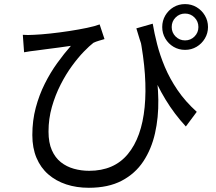

<svg xmlns="http://www.w3.org/2000/svg" viewBox="-20 -838 1040 924"><path d="M715 -724Q722.6 -678.4 736.2 -625.2Q749.8 -572 773.3 -515.9Q796.8 -459.9 834.1 -404.9Q871.4 -349.9 926.9 -299.8L874.4 -229.3Q819.2 -288.9 776.6 -359Q734 -429.2 700.1 -514.2Q666.2 -599.2 636.2 -701.5ZM89.8 -670.5Q113.3 -668.5 143.5 -670.5Q176.9 -671.9 221.9 -676.7Q266.8 -681.5 313.1 -688.6Q359.4 -695.7 398.6 -703.9Q437.7 -712.1 459.5 -720.5L482.9 -649.9Q473.1 -647.1 457.1 -642.3Q441 -637.6 429.6 -632Q411.1 -617.8 383.5 -589.5Q356 -561.2 326.5 -520.8Q296.9 -480.4 271.5 -430.4Q246 -380.4 229.7 -323.4Q213.5 -266.4 213.5 -204.7Q213.5 -151.6 229.5 -115.4Q245.4 -79.2 272.8 -57.5Q300.2 -35.8 335.5 -25.9Q370.8 -16 409.1 -16Q528.6 -16 595.2 -96.4Q661.8 -176.7 676.1 -322.5Q690.5 -468.3 652.3 -664.2L725.3 -529.1Q740.5 -443.1 741.9 -358Q743.2 -272.8 726 -196.6Q708.8 -120.4 669.7 -61.3Q630.6 -2.2 565.9 31.7Q501.2 65.7 407.3 65.7Q348.1 65.7 298.6 49.3Q249 32.9 212.3 1Q175.6 -30.9 155.6 -78.5Q135.6 -126.1 135.6 -188Q135.6 -258 152.1 -319.7Q168.6 -381.4 195.5 -435Q222.3 -488.6 255.3 -534.3Q288.3 -580 321.2 -617.4Q296.5 -613.8 263.6 -609.3Q230.7 -604.9 200.6 -601.1Q170.5 -597.2 152.1 -594.6Q137.9 -593.2 124.7 -591.2Q111.5 -589.2 95.9 -586.4ZM806.3 -707.8Q806.3 -681.1 825.1 -662.3Q843.9 -643.6 870.6 -643.6Q897.3 -643.6 916 -662.3Q934.8 -681.1 934.8 -707.8Q934.8 -735.1 916 -753.9Q897.3 -772.7 870.6 -772.7Q843.9 -772.7 825.1 -753.9Q806.3 -735.1 806.3 -707.8ZM760.7 -707.8Q760.7 -738.4 775.5 -763.6Q790.3 -788.7 815.1 -803.5Q840 -818.3 870.6 -818.3Q901.1 -818.3 926 -803.5Q950.9 -788.7 965.9 -763.6Q981 -738.4 981 -707.8Q981 -677.9 965.9 -652.7Q950.9 -627.5 926 -612.8Q901.1 -598 870.6 -598Q840 -598 815.1 -612.8Q790.3 -627.5 775.5 -652.7Q760.7 -677.9 760.7 -707.8Z"/></svg>

Font: Noto Sans SC Thin
Style: Regular
Weight: 100
Designer: Ryoko NISHIZUKA 西塚涼子 (kana, bopomofo & ideographs); Paul D. Hunt (Latin, Greek & Cyrillic); Sandoll Communications 산돌커뮤니
Foundry: Adobe
Version: Version 2.004-H2;hotconv 1.0.118;makeotfexe 2.5.65603